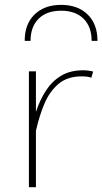

<svg xmlns="http://www.w3.org/2000/svg" viewBox="-20 -781 427 801"><path d="M83 -610.4Q83 -680.7 124.3 -720.7Q165.5 -760.7 234.9 -760.7Q304.2 -760.7 345.5 -720.7Q386.7 -680.7 386.7 -610.4H362.3Q362.3 -669.4 328.6 -702.9Q294.9 -736.3 234.9 -736.3Q174.8 -736.3 141.1 -702.9Q107.4 -669.4 107.4 -610.4ZM100.6 -483.4H129.9V-314Q146 -363.3 171.4 -402.6Q196.8 -441.9 234.6 -464.8Q272.5 -487.8 326.7 -487.8Q348.6 -487.8 368.7 -482.4L360.8 -456.5Q348.1 -462.4 320.8 -462.4Q261.7 -462.4 224.6 -431.4Q187.5 -400.4 165.8 -349.4Q144 -298.3 130.4 -237.3L129.9 -237.8V0H100.6Z"/></svg>

Font: Estedad-FD Thin
Style: Regular
Weight: 100
Designer: Amin Abedi
Version: Version 7.3